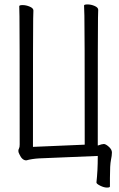

<svg xmlns="http://www.w3.org/2000/svg" viewBox="-20 -723 540 868"><path d="M477 120Q477 125 463.5 125Q450 125 433 116.5Q416 108 416 102Q422 48 422 -13V-18L157 -7Q124 -5 99 2Q80 2 68 -25Q63 -34 63 -40.5Q63 -47 66 -52Q69 -57 69 -70Q69 -621 68 -649.5Q67 -678 67 -695Q67 -700 82.5 -700Q98 -700 114.5 -693Q131 -686 131 -675.5Q131 -665 130 -639.5Q129 -614 129 -64V-59L363 -69V-74Q363 -624 361.5 -652.5Q360 -681 360 -698Q360 -703 376 -703Q392 -703 408 -696Q424 -689 424 -678.5Q424 -668 423 -642.5Q422 -617 422 -72V-65Q441 -72 449.5 -72Q458 -72 472 -59.5Q486 -47 486 -33.5Q486 -20 481.5 1Q477 22 477 82Z"/></svg>

Font: LXGW WenKai Mono TC Light
Style: Regular
Weight: 300
Designer: LXGW / Fontworks Inc.
Foundry: LXGW / Fontworks Inc.
Version: Version 1.330